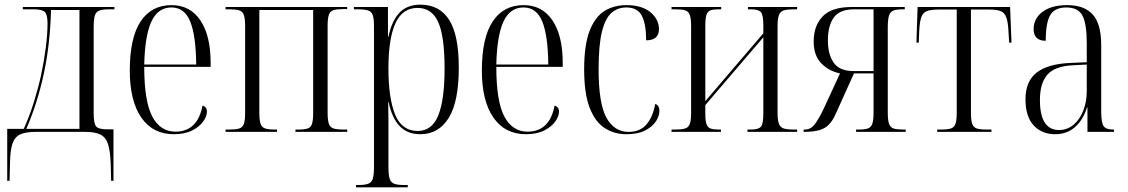

<svg xmlns="http://www.w3.org/2000/svg" viewBox="-20 -566 4840 824"><path d="M11 210V-13H82Q106 -66 124.5 -125Q143 -184 156 -242Q169 -303 176.5 -361.5Q184 -420 184 -466Q184 -504 172 -515Q160 -526 124 -526H78V-536H471V-526H446Q407 -526 394.5 -513Q382 -500 382 -452V-82Q382 -37 392 -24Q402 -11 440 -11H467V210H457L455 136Q453 81 443.5 52Q434 23 411 11.5Q388 0 346 0H133Q91 0 67.5 10.5Q44 21 34 49Q24 77 23 130L21 210ZM93 -13H321V-523H199Q195 -375 168 -249.5Q141 -124 93 -13Z M726 10Q636 10 586.5 -61.5Q537 -133 537 -263Q537 -404 583.5 -474Q630 -544 716 -544Q796 -544 840 -478.5Q884 -413 884 -296V-279H599Q599 -131 633.5 -66Q668 -1 733 -1Q781 -1 810 -29.5Q839 -58 849 -113Q868 -107 868 -87Q868 -67 852 -44.5Q836 -22 804.5 -6Q773 10 726 10ZM822 -289Q821 -412 796.5 -473Q772 -534 716 -534Q658 -534 630 -474Q602 -414 599 -289Z M948 0V-10H965Q992 -10 1006.5 -14.5Q1021 -19 1026.5 -34Q1032 -49 1032 -82V-453Q1032 -486 1026.5 -501.5Q1021 -517 1006.5 -521.5Q992 -526 965 -526H948V-536H1470V-527H1453Q1426 -527 1411.5 -522.5Q1397 -518 1391.5 -502.5Q1386 -487 1386 -455V-82Q1386 -50 1391.5 -34.5Q1397 -19 1412 -14.5Q1427 -10 1455 -10H1470V0H1248V-10H1259Q1286 -10 1300 -14.5Q1314 -19 1319 -34.5Q1324 -50 1324 -82V-523H1093V-82Q1093 -49 1098.5 -34Q1104 -19 1118.5 -14.5Q1133 -10 1161 -10H1169V0Z M1508 238V228H1517Q1546 228 1560.5 222.5Q1575 217 1580 200.5Q1585 184 1585 151V-453Q1585 -485 1580 -500.5Q1575 -516 1560 -521Q1545 -526 1515 -526H1499V-536H1645V-408H1647Q1661 -476 1694 -511Q1727 -546 1784 -546Q1866 -546 1907.5 -481Q1949 -416 1949 -276Q1949 -129 1905.5 -59.5Q1862 10 1784 10Q1728 10 1695 -25Q1662 -60 1648 -127H1646Q1647 -95 1647 -61Q1647 -27 1647 10V150Q1647 183 1652 200Q1657 217 1671.5 222.5Q1686 228 1714 228H1730V238ZM1773 -4Q1834 -4 1861 -71Q1888 -138 1888 -272Q1888 -411 1860.5 -471.5Q1833 -532 1772 -532Q1707 -532 1677 -466Q1647 -400 1647 -272Q1647 -146 1675.5 -75Q1704 -4 1773 -4Z M2237 10Q2147 10 2097.5 -61.5Q2048 -133 2048 -263Q2048 -404 2094.5 -474Q2141 -544 2227 -544Q2307 -544 2351 -478.5Q2395 -413 2395 -296V-279H2110Q2110 -131 2144.5 -66Q2179 -1 2244 -1Q2292 -1 2321 -29.5Q2350 -58 2360 -113Q2379 -107 2379 -87Q2379 -67 2363 -44.5Q2347 -22 2315.5 -6Q2284 10 2237 10ZM2333 -289Q2332 -412 2307.5 -473Q2283 -534 2227 -534Q2169 -534 2141 -474Q2113 -414 2110 -289Z M2668 10Q2616 10 2575 -16.5Q2534 -43 2510.5 -104Q2487 -165 2487 -268Q2487 -374 2510.5 -434Q2534 -494 2574.5 -519Q2615 -544 2668 -544Q2735 -544 2771.5 -513.5Q2808 -483 2808 -441Q2808 -393 2753 -393Q2753 -463 2734.5 -498.5Q2716 -534 2668 -534Q2631 -534 2604.5 -511Q2578 -488 2563.5 -430.5Q2549 -373 2549 -269Q2549 -122 2582.5 -61Q2616 0 2678 0Q2727 0 2754.5 -32Q2782 -64 2792 -120Q2810 -114 2810 -90Q2810 -69 2795.5 -46Q2781 -23 2749.5 -6.5Q2718 10 2668 10Z M2862 0V-10H2878Q2905 -10 2920 -14.5Q2935 -19 2940.5 -34.5Q2946 -50 2946 -83V-453Q2946 -486 2940.5 -501.5Q2935 -517 2920.5 -521.5Q2906 -526 2879 -526H2862V-536H3075V-526H3064Q3041 -526 3029 -521.5Q3017 -517 3012 -502.5Q3007 -488 3007 -456V-132L3256 -423V-457Q3256 -503 3245 -514.5Q3234 -526 3202 -526H3190V-536H3401V-526H3387Q3359 -526 3344 -521.5Q3329 -517 3323 -501.5Q3317 -486 3317 -453V-83Q3317 -50 3323 -34.5Q3329 -19 3344 -14.5Q3359 -10 3387 -10H3401V0H3188V-10H3202Q3234 -10 3245 -21.5Q3256 -33 3256 -81V-406L3007 -115V-80Q3007 -48 3012 -33.5Q3017 -19 3029.5 -14.5Q3042 -10 3064 -10H3074V0Z M3429 0V-10H3433Q3458 -10 3474 -29.5Q3490 -49 3512 -93L3585 -251Q3537 -261 3504.5 -294.5Q3472 -328 3472 -388Q3472 -455 3510.5 -495.5Q3549 -536 3636 -536H3863V-526H3857Q3829 -526 3815 -521Q3801 -516 3795.5 -499.5Q3790 -483 3790 -448V-83Q3790 -50 3795.5 -34.5Q3801 -19 3815.5 -14.5Q3830 -10 3856 -10H3867V0H3654V-10H3663Q3690 -10 3704 -14.5Q3718 -19 3723.5 -34.5Q3729 -50 3729 -83V-251H3645L3566 -76Q3554 -49 3538 -32Q3522 -15 3496.5 -7.5Q3471 0 3429 0ZM3643 -261H3729V-526H3645Q3584 -526 3558.5 -491Q3533 -456 3533 -392Q3533 -333 3558 -297Q3583 -261 3643 -261Z M4002 0V-10H4018Q4046 -10 4060.5 -14.5Q4075 -19 4080.5 -34.5Q4086 -50 4086 -83V-525H4007Q3975 -525 3958 -518.5Q3941 -512 3934 -492.5Q3927 -473 3925 -433L3923 -383H3913L3918 -536H4315L4321 -383H4311L4308 -433Q4306 -472 4298.5 -492Q4291 -512 4274 -518.5Q4257 -525 4225 -525H4147V-83Q4147 -50 4152.5 -34.5Q4158 -19 4172.5 -14.5Q4187 -10 4215 -10H4235V0Z M4509 10Q4451 10 4416 -28Q4381 -66 4381 -140Q4381 -217 4429 -254.5Q4477 -292 4575 -296L4644 -299V-381Q4644 -464 4625.5 -499Q4607 -534 4556 -534Q4507 -534 4487.5 -501.5Q4468 -469 4468 -391Q4416 -391 4416 -441Q4416 -487 4454.5 -515.5Q4493 -544 4560 -544Q4633 -544 4669.5 -504Q4706 -464 4706 -372V-89Q4706 -39 4716.5 -24.5Q4727 -10 4758 -10H4761V0H4647V-105H4645Q4629 -52 4594 -21Q4559 10 4509 10ZM4525 -8Q4560 -8 4587 -30.5Q4614 -53 4629 -91Q4644 -129 4644 -175V-289L4585 -286Q4506 -282 4474.5 -245Q4443 -208 4443 -137Q4443 -8 4525 -8Z"/></svg>

Font: Noto Serif Display Condensed Light
Style: Regular
Weight: 300
Width: 3
Designer: Monotype Design Team
Foundry: Monotype Imaging Inc.
Version: Version 2.009